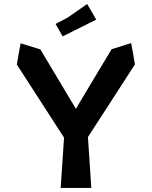

<svg xmlns="http://www.w3.org/2000/svg" viewBox="-20 -931 751 950"><path d="M314.5 -843.8C301.8 -836.9 281.2 -826.2 254.9 -812.5C262.7 -798.8 274.4 -778.3 290 -751C327.1 -769.5 382.8 -797.9 456.1 -834C446.3 -851.6 431.6 -877 411.1 -911.1C389.6 -896.5 357.4 -874 314.5 -843.8ZM355.5 -392.6C277.3 -523.4 218.8 -621.1 179.7 -686.5C135.7 -700.2 103.5 -710 82 -716.8C73.2 -669.9 67.4 -634.8 63.5 -611.3C167 -450.2 245.1 -330.1 296.9 -250C290 -139.6 284.2 -56.6 280.3 -1C347.7 -1 397.5 -1 431.6 -1C424.8 -113.3 418.9 -197.3 415 -252.9C518.6 -412.1 595.7 -532.2 647.5 -612.3C639.6 -659.2 633.8 -694.3 628.9 -717.8C585.9 -704.1 553.7 -694.3 532.2 -687.5C453.1 -556.6 394.5 -458 355.5 -392.6Z"/></svg>

Font: DropForged
Style: Regular
Weight: 400
Designer: Antoine
Version: Version 1.0